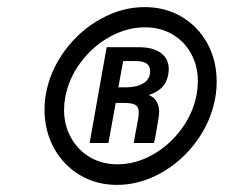

<svg xmlns="http://www.w3.org/2000/svg" viewBox="-20 -820 640 541"><path d="M105.5 -510.5Q105.5 -535.5 109.5 -556Q121.5 -622 163.2 -678.2Q205 -734.5 264.8 -767.2Q324.5 -800 387.5 -800Q446 -800 492.2 -772.5Q538.5 -745 564.5 -697.2Q590.5 -649.5 590.5 -590.5Q590.5 -565.5 586.5 -544Q574.5 -477.5 533.2 -421.2Q492 -365 432.5 -332Q373 -299 309.5 -299Q251.5 -299 205 -326.8Q158.5 -354.5 132 -403Q105.5 -451.5 105.5 -510.5ZM534.5 -556Q537.5 -574 537.5 -591Q537.5 -634 518.5 -668.8Q499.5 -703.5 465.8 -723.2Q432 -743 388.5 -743Q337.5 -743 289.2 -716.2Q241 -689.5 207 -643.8Q173 -598 163.5 -544Q160.5 -527 160.5 -510.5Q160.5 -467.5 179.8 -432.5Q199 -397.5 233.2 -377.2Q267.5 -357 310.5 -357Q362 -357 410 -384Q458 -411 491.5 -456.8Q525 -502.5 534.5 -556ZM280.5 -687H371Q411 -687 433.2 -670.8Q455.5 -654.5 455.5 -625Q455.5 -617.5 454 -610Q450 -588.5 437.8 -575Q425.5 -561.5 399 -552Q413 -547.5 420.8 -534.5Q428.5 -521.5 428.5 -505Q428.5 -501 427.5 -493L424.5 -473.5Q423.5 -469 419.2 -443Q415 -417 413 -417H357Q361 -443 365.5 -464.5L369.5 -487Q371 -497 371 -503.5Q371 -518.5 361.8 -524.2Q352.5 -530 329.5 -530H306L285.5 -417H232.5ZM403 -619Q403 -634.5 392.8 -641.2Q382.5 -648 362.5 -648H327L313.5 -574H337Q365.5 -574 384.2 -585.5Q403 -597 403 -619Z"/></svg>

Font: JuliaMono Italic
Style: Regular
Weight: 400
Italic angle: -9°
Monospace: yes
Designer: cormullion
Foundry: corm
Version: Version 0.049; ttfautohint (v1.8.4)